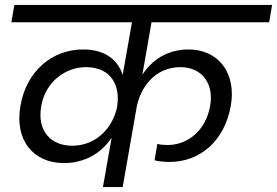

<svg xmlns="http://www.w3.org/2000/svg" viewBox="-20 -760 1125 780"><path d="M478.4 0 595.6 -669.6H1073.4L1085.5 -740H38.3L26.2 -669.6H516.1L398.2 0ZM239.6 -97.5C378.2 -97.5 459.9 -203.6 472.9 -306.9L454.7 -321.3C440.2 -253 381.1 -168.7 273.8 -167.9C186.5 -167.9 129.6 -227.8 147.6 -329.5C164.5 -427.3 245.4 -487.2 329.2 -487.2C438.4 -487.2 468.6 -402.9 455.9 -328.8L480.3 -349.2C504 -450.5 460.5 -559.1 317.3 -559.1C192.1 -559.1 87.6 -471.1 63.4 -331.8C37.4 -188.6 117.3 -97.5 239.6 -97.5ZM668.4 -102.1C788.6 -102.1 890.6 -182.5 917.4 -328.8C941.6 -464.3 866.4 -559.1 745.9 -559.1C611.3 -559.1 535.1 -454 520.1 -354L534.4 -321.5C549.1 -401.9 607 -487.2 713.2 -487.2C796.5 -487.2 850.1 -425 833.9 -330.3C816 -228.6 741.4 -170.9 660.8 -170.9C646.4 -170.9 630.6 -172.2 619.2 -175.4L607.9 -108.8C625.4 -104.3 646.6 -102.1 668.4 -102.1Z"/></svg>

Font: Poppins Devanagari Thin
Style: Italic
Weight: 100
Italic angle: -10°
Designer: Ninad Kale (Devanagari), Jonny Pinhorn (Latin)
Foundry: Indian Type Foundry
Version: 4.005